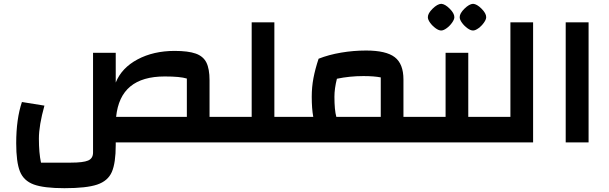

<svg xmlns="http://www.w3.org/2000/svg" viewBox="-20 -747 3192 1007"><path d="M1185 -134V0H587V14Q587 108 566.5 155Q546 202 490 221Q434 240 318 240Q210 240 157 220.5Q104 201 84.5 152Q65 103 65 4Q65 -123 95 -212L213 -193Q184 -89 184 -20Q184 55 195 106H352Q416 106 442 95Q468 84 468 53V-470H587V-314Q618 -391 701.5 -435.5Q785 -480 896 -480Q967 -480 1006.5 -466Q1046 -452 1062.5 -419Q1079 -386 1079 -326V-134ZM960 -134V-335Q925 -346 844 -346Q727 -346 663.5 -293.5Q600 -241 589 -134Z M1525 -134V0H1145V-134H1300V-630H1419V-134Z M2202 -134V0H1485V-134H1623Q1615 -177 1615 -240Q1615 -290 1624 -337.5Q1633 -385 1651 -439Q1704 -460 1769 -471Q1834 -482 1900 -482Q2005 -482 2050.5 -447Q2096 -412 2096 -330V-134ZM1977 -341Q1942 -348 1886 -348Q1814 -348 1747 -334Q1734 -282 1734 -240Q1734 -170 1744 -134H1977Z M2542 -134V0H2162V-134H2317V-470H2436V-134ZM2224 -657Q2224 -677 2249 -701.5Q2274 -726 2294 -727Q2314 -726 2338.5 -701.5Q2363 -677 2363 -657Q2363 -645 2351 -628Q2339 -611 2322.5 -599Q2306 -587 2294 -587Q2281 -587 2264.5 -599Q2248 -611 2236 -627.5Q2224 -644 2224 -657ZM2391 -657Q2391 -677 2416 -701.5Q2441 -726 2461 -727Q2481 -726 2505.5 -701.5Q2530 -677 2530 -657Q2530 -645 2518 -628Q2506 -611 2489.5 -599Q2473 -587 2461 -587Q2448 -587 2431.5 -599Q2415 -611 2403 -627.5Q2391 -644 2391 -657Z M2502 0V-134H2657V-630H2776V0Z M2947 -630H3067V0H2947Z"/></svg>

Font: Changa SemiBold
Style: Regular
Weight: 600
Designer: Eduardo Rodriguez Tunni
Foundry: Eduardo Rodriguez Tunni
Version: Version 2.002; ttfautohint (v1.5) -l 8 -r 50 -G 150 -x 14 -H